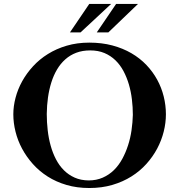

<svg xmlns="http://www.w3.org/2000/svg" viewBox="-20 -924 900 964"><path d="M46.9 -350.1Q46.9 -390.6 58.1 -433.3Q69.3 -476.1 91.3 -515.9Q113.3 -555.7 145.8 -591.1Q178.2 -626.5 220.5 -652.8Q262.7 -679.2 314.9 -694.6Q367.2 -710 428.2 -710Q491.2 -710 544.2 -695.8Q597.2 -681.6 639.9 -656.7Q682.6 -631.8 715.1 -597.7Q747.6 -563.5 769.3 -523.7Q791 -483.9 802 -439.5Q813 -395 813 -350.1Q813 -307.1 802 -263.2Q791 -219.2 769.3 -178.2Q747.6 -137.2 715.1 -101.1Q682.6 -64.9 639.9 -38.1Q597.2 -11.2 544.2 4.4Q491.2 20 428.2 20Q366.2 20 314 4.6Q261.7 -10.7 219.5 -37.6Q177.2 -64.5 145 -100.6Q112.8 -136.7 90.8 -177.7Q68.8 -218.8 57.9 -262.9Q46.9 -307.1 46.9 -350.1ZM214.8 -352.1Q214.8 -310.5 219.5 -270Q224.1 -229.5 234.4 -192.6Q244.6 -155.8 261 -124.3Q277.3 -92.8 300.8 -69.3Q324.2 -45.9 355 -32.2Q385.7 -18.6 424.8 -18.1Q463.9 -18.1 495.6 -32Q527.3 -45.9 551.8 -69.8Q576.2 -93.8 593.8 -126Q611.3 -158.2 623 -194.6Q634.8 -231 640.4 -270.3Q646 -309.6 647 -347.2Q647 -385.7 642.3 -424.8Q637.7 -463.9 627.2 -499.8Q616.7 -535.6 600.1 -566.9Q583.5 -598.1 559.6 -621.3Q535.6 -644.5 504.4 -657.7Q473.1 -670.9 433.1 -670.9Q394 -670.9 363 -659.2Q332 -647.5 307.9 -626Q283.7 -604.5 266.4 -575.2Q249 -545.9 237.8 -510.3Q226.6 -474.6 220.9 -434.6Q215.3 -394.5 214.8 -352.1ZM672.9 -904.3 523.9 -761.2H465.8L563 -904.3ZM538.1 -904.3 384.3 -761.2H331.1L428.2 -904.3Z"/></svg>

Font: Uncial Antiqua
Style: Regular
Weight: 400
Version: Version 1.000